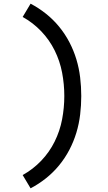

<svg xmlns="http://www.w3.org/2000/svg" viewBox="-20 -861 588 1042"><path d="M146 161 103 89Q159 58 203.5 11.5Q248 -35 276.5 -92.5Q305 -150 317 -213Q329 -276 329 -340Q329 -404 317 -467Q305 -530 276.5 -587.5Q248 -645 203.5 -691.5Q159 -738 103 -769L146 -841Q190 -818 229.5 -786.5Q269 -755 301 -716Q333 -677 356.5 -632Q380 -587 394.5 -539Q409 -491 415 -440.5Q421 -390 421 -340Q421 -290 415 -239.5Q409 -189 394.5 -141Q380 -93 356.5 -48Q333 -3 301 36Q269 75 229.5 106.5Q190 138 146 161Z"/></svg>

Font: Iosevka Semi-Condensed Medium
Style: Regular
Weight: 500
Monospace: yes
Designer: Belleve Invis
Foundry: Belleve Invis
Version: Version 27.3.5